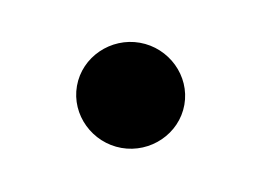

<svg xmlns="http://www.w3.org/2000/svg" viewBox="-30 -130 231 169"><g transform="rotate(10 85.5 -46.0)"><path d="M37 -46C37 -20 59 1 85 1C111 1 133 -20 133 -46C133 -72 111 -93 85 -93C59 -93 37 -72 37 -46Z"/></g></svg>

Font: Charger Sport
Style: LitNrw
Weight: 300
Designer: Jasper
Foundry: Cannot Into Space Fonts
Version: Version 1.1